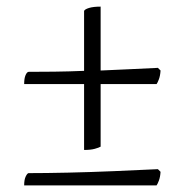

<svg xmlns="http://www.w3.org/2000/svg" viewBox="-20 -510 556 580"><path d="M234 -57V-256H53Q53 -273 57 -282.5Q61 -292 66 -293Q101 -293 144 -293.5Q187 -294 234 -296V-477Q236 -482 249 -486Q262 -490 284 -490V-297Q329 -299 373 -301Q417 -303 457 -305L465 -297Q464 -281 460 -270.5Q456 -260 453 -256H284V-67Q279 -64 266.5 -60.5Q254 -57 234 -57ZM53 50Q53 33 57.5 23.5Q62 14 66 13Q118 13 185.5 11.5Q253 10 324 7Q395 4 457 1L465 9Q464 25 460 35.5Q456 46 453 50Z"/></svg>

Font: Texturina Thin
Style: Regular
Weight: 100
Designer: Guillermo Torres Carreño
Foundry: Omnibus-Type
Version: Version 1.002; ttfautohint (v1.8.3)